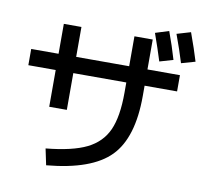

<svg xmlns="http://www.w3.org/2000/svg" viewBox="-94 -953 1187 1106"><g transform="rotate(10 500.0 -400.0)"><path d="M731 -810 810 -835Q840 -754 863 -675L784 -652Q762 -723 731 -810ZM854 -826 935 -850Q969 -757 990 -687L909 -664Q887 -737 854 -826ZM205 -770H308V-595H618V-770H725V-595H915V-500H725V-440Q725 -195 617 -84.5Q509 26 246 50L226 -45Q381 -60 464 -101Q547 -142 582.5 -221Q618 -300 618 -440V-500H308V-285H205V-500H45V-595H205Z"/></g></svg>

Font: Mplus 1p Medium
Style: Regular
Weight: 500
Version: Version 1.061